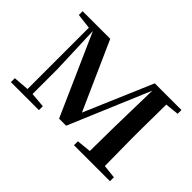

<svg xmlns="http://www.w3.org/2000/svg" viewBox="-96 -765 1003 1003"><g transform="rotate(45 406.0 -263.5)"><path d="M127 0H247V-29L164 -36V-221L154 -492L353 -43H405L594 -491L588 -219L586 -37L506 -29V0H772V-29L697 -37L695 -232V-296L697 -491L773 -499V-527H576L415 -150L247 -527H43V-499L127 -489V-36L40 -29V0Z"/></g></svg>

Font: Noto Serif CJK SC SemiBold
Style: Regular
Weight: 600
Designer: Ryoko NISHIZUKA 西塚涼子 (kana & ideographs); Frank Grießhammer (Latin, Greek & Cyrillic); Wenlong ZHANG 张文龙 (bopomofo); San
Foundry: Adobe
Version: Version 2.001;hotconv 1.1.0;makeotfexe 2.6.0